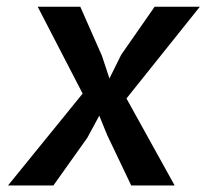

<svg xmlns="http://www.w3.org/2000/svg" viewBox="-20 -566 640 586"><path d="M4.5 0 257.5 -311.5 258 -230.5 95 -545.5H225L291 -396L314 -326.5L350 -399L452 -545.5H590L338 -230.5L340.5 -311.5L513 0H380.5L307 -154L283 -213L246.5 -145.5L143 0Z"/></svg>

Font: Spline Sans Mono Medium
Style: Italic
Weight: 500
Italic angle: -4°
Monospace: yes
Designer: Eben Sorkin, Mirko Velimirovic
Foundry: Sorkin Type
Version: Version 1.004